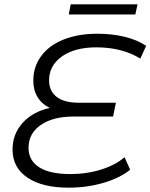

<svg xmlns="http://www.w3.org/2000/svg" viewBox="-20 -862 696 888"><path d="M207 -490Q207 -441 242 -414Q277 -387 342 -387H516L503 -323H321Q225 -323 168.5 -284Q112 -245 112 -178Q112 -120 161 -88.5Q210 -57 305 -57Q382 -57 448.5 -78Q515 -99 556 -135L582 -77Q535 -39 459 -16.5Q383 6 297 6Q176 6 107 -40.5Q38 -87 38 -170Q38 -242 84.5 -293.5Q131 -345 210 -363Q174 -380 154 -412.5Q134 -445 134 -489Q134 -554 171 -603.5Q208 -653 275 -679.5Q342 -706 430 -706Q498 -706 556 -692Q614 -678 656 -650L629 -591Q545 -643 425 -643Q326 -643 266.5 -601Q207 -559 207 -490ZM307 -842H616L606 -795H298Z"/></svg>

Font: Montserrat Alternates
Style: Italic
Weight: 400
Italic angle: -11.3°
Designer: Julieta Ulanovsky
Foundry: Julieta Ulanovsky
Version: Version 7.200